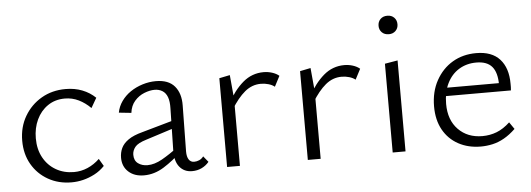

<svg xmlns="http://www.w3.org/2000/svg" viewBox="-45 -748 2430 879"><g transform="rotate(-5 1170.0 -309.0)"><path d="M252 8Q192 8 144.5 -19Q97 -46 70 -93Q43 -140 43 -201Q43 -264 72 -313.5Q101 -363 150 -391.5Q199 -420 261 -420Q303 -420 337.5 -406.5Q372 -393 398 -368L372 -323Q347 -348 317.5 -362.5Q288 -377 254 -377Q209 -377 175.5 -354Q142 -331 124 -292.5Q106 -254 106 -207Q106 -156 127 -118Q148 -80 184.5 -59Q221 -38 267 -38Q300 -38 330 -51Q360 -64 385 -88L405 -54Q384 -32 358 -18.5Q332 -5 305.5 1.5Q279 8 252 8Z M806 5Q770 5 748.5 -21Q727 -47 728 -98L732 -290Q733 -322 725.5 -342Q718 -362 702.5 -371.5Q687 -381 667 -381Q645 -381 619.5 -371Q594 -361 575 -339.5Q556 -318 552 -285L495 -291Q500 -319 517 -343Q534 -367 559 -384Q584 -401 614.5 -410.5Q645 -420 676 -420Q734 -420 762 -387Q790 -354 789 -298L786 -87Q786 -63 794.5 -50Q803 -37 819 -37Q831 -37 842.5 -42Q854 -47 862 -58L884 -31Q870 -14 850 -4.5Q830 5 806 5ZM585 5Q541 5 514 -19.5Q487 -44 487 -84Q487 -108 496.5 -128.5Q506 -149 529.5 -165.5Q553 -182 595 -193L761 -240L766 -207L610 -157Q570 -145 557 -128.5Q544 -112 544 -93Q544 -66 562 -53Q580 -40 605 -40Q637 -40 672.5 -60Q708 -80 752 -113L764 -91Q721 -50 677 -22.5Q633 5 585 5Z M967 0V-408L1016 -418L1026 -309V0ZM1016 -260 1001 -285Q1034 -347 1075.5 -382.5Q1117 -418 1171 -418Q1191 -418 1210 -412Q1229 -406 1242 -395L1217 -347Q1206 -356 1189 -361Q1172 -366 1154 -366Q1113 -366 1080 -338.5Q1047 -311 1016 -260Z M1338 0V-408L1387 -418L1397 -309V0ZM1387 -260 1372 -285Q1405 -347 1446.5 -382.5Q1488 -418 1542 -418Q1562 -418 1581 -412Q1600 -406 1613 -395L1588 -347Q1577 -356 1560 -361Q1543 -366 1525 -366Q1484 -366 1451 -338.5Q1418 -311 1387 -260Z M1728 0V-408L1787 -418V0ZM1758 -541Q1738 -541 1726 -553Q1714 -565 1714 -583Q1714 -602 1726 -614Q1738 -626 1758 -626Q1777 -626 1789 -614Q1801 -602 1801 -583Q1801 -565 1789 -553Q1777 -541 1758 -541Z M2133 8Q2075 8 2030 -16.5Q1985 -41 1960 -86Q1935 -131 1935 -193Q1935 -261 1963.5 -312.5Q1992 -364 2039.5 -392Q2087 -420 2148 -420Q2220 -420 2256.5 -379.5Q2293 -339 2293 -267Q2293 -259 2293 -251Q2293 -243 2292 -236H2240V-267Q2240 -323 2217 -350Q2194 -377 2145 -377Q2100 -377 2065 -355.5Q2030 -334 2010.5 -294Q1991 -254 1991 -200Q1991 -126 2033.5 -82.5Q2076 -39 2144 -39Q2179 -39 2210 -51Q2241 -63 2271 -91L2293 -59Q2267 -34 2240.5 -19Q2214 -4 2187 2Q2160 8 2133 8ZM1970 -236 1978 -274H2283V-236Z"/></g></svg>

Font: Ysabeau Office Light
Style: Regular
Weight: 300
Designer: Christian Thalmann (Catharsis Fonts)
Version: Version 2.001;gftools[0.9.30]; featfreeze: tnum,lnum,ss02